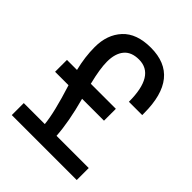

<svg xmlns="http://www.w3.org/2000/svg" viewBox="-220 -916 1041 1041"><g transform="rotate(45 300.0 -396.0)"><path d="M211 -570Q211 -515 234 -423H426V-332H258Q296 -192 302 -92H549V0H51V-92H212Q205 -171 154 -332H51V-423H128Q108 -503 108 -579Q108 -674 162.5 -733Q217 -792 326 -792Q551 -792 551 -514V-500H449Q449 -701 326 -701Q268 -701 239.5 -666.5Q211 -632 211 -570Z"/></g></svg>

Font: Coupeur_Texte
Style: Regular
Weight: 400
Designer: Léa Rolland
Version: Version 1.000;PS 001.000;hotconv 1.0.88;makeotf.lib2.5.64775